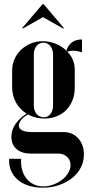

<svg xmlns="http://www.w3.org/2000/svg" viewBox="-20 -695 409 890"><path d="M177.5 175Q218.2 175 253.1 163.1Q288 151.2 313.8 130.9Q339.5 110.5 354.2 82.2Q369 54 369 21.2Q369 -24.8 342.5 -53.8Q316 -82.8 274.5 -82.8H129.2Q98.8 -82.8 83.1 -90.6Q67.5 -98.5 67.5 -112.5Q67.5 -126 78.4 -139.6Q89.2 -153.2 109.8 -164.8Q126.5 -155.2 146 -150.4Q165.5 -145.5 185.8 -145.5Q216.8 -145.5 242.8 -155.9Q268.8 -166.2 287.1 -185.2Q305.5 -204.2 316 -230.2Q326.5 -256.2 326.5 -287.8V-372.2Q326.5 -395.8 317.9 -417Q309.2 -438.2 292.2 -455.8Q297.2 -457.5 303.2 -458.8Q309.2 -460 316.5 -460Q327 -460 338.4 -458Q349.8 -456 360 -452.8V-512.2Q332 -512.2 313.6 -498.8Q295.2 -485.2 288 -459.8Q267 -481 237.6 -492.5Q208.2 -504 177.8 -504Q148.2 -504 122.5 -493.2Q96.8 -482.5 77.5 -464.1Q58.2 -445.8 47.2 -420.9Q36.2 -396 36.2 -367.8V-291.5Q36.2 -252.8 53.6 -220.8Q71 -188.8 103 -168.2Q68 -145 50.4 -118Q32.8 -91 32.8 -61.2Q32.8 -24.5 56.9 -3.8Q81 17 123.8 17H249.8Q275.2 17 291.1 32.1Q307 47.2 307 70.8Q307 88.8 296.1 106.8Q285.2 124.8 267.6 138.4Q250 152 227.2 160.5Q204.5 169 180.8 169Q155.8 169 136.1 159.4Q116.5 149.8 102.8 132.8Q89 115.8 82.5 92.2Q76 68.8 78 41H22.5Q20.5 70.8 30.9 95.2Q41.2 119.8 61.5 137.6Q81.8 155.5 111.5 165.2Q141.2 175 177.5 175ZM136.8 -206.8V-442Q136.8 -466.5 149.2 -481.9Q161.8 -497.2 181.2 -497.2Q200.5 -497.2 213.2 -481.6Q226 -466 226 -442V-206.8Q226 -182 214 -166.8Q202 -151.5 182.8 -151.5Q162.5 -151.5 149.6 -166.9Q136.8 -182.2 136.8 -206.8ZM81.8 -563.8H87.8L179 -615.5L271.2 -563.8H277.2L182.8 -675.2H176.8Z"/></svg>

Font: Moniqa Black
Style: Regular
Weight: 900
Designer: Rajesh Rajput
Foundry: Rajesh Rajput
Version: Version 1.000